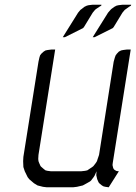

<svg xmlns="http://www.w3.org/2000/svg" viewBox="-20 -794 576 814"><path d="M78.1 -110.8 79.1 -128.9 143.1 -532.2 147 -549.8 149.9 -559.1 154.8 -565.9 165 -575.2 172.9 -580.1 182.1 -582 198.2 -584H213.9L143.1 -137.2L142.1 -120.1L143.1 -110.8L146 -103L151.9 -89.8L155.8 -85.9L166 -77.1L172.9 -71.8L181.2 -69.8L195.8 -67.9H324.2L340.8 -69.8L350.1 -71.8L357.9 -77.1L371.1 -85.9L376 -89.8L386.2 -103L391.1 -110.8L394 -120.1L399.9 -137.2L461.9 -532.2L466.8 -549.8L470.2 -559.1L475.1 -565.9L483.9 -575.2L493.2 -580.1L502 -582L518.1 -584H534.2L458 -103L457 -94.2L458 -89.8L460 -81.1L463.9 -75.2L472.2 -69.8L476.1 -68.8L483.9 -67.9L440.9 0L426.8 -2L418.9 -3.9L412.1 -7.8L400.9 -17.1L397.9 -21L392.1 -34.2L390.1 -43L388.2 -50.8L389.2 -67.9L381.8 -50.8L377 -43L366.2 -28.8L361.8 -24.9L348.1 -17.1L331.1 -7.8L306.2 -2L290 0H178.2L162.1 -2L139.2 -7.8L124 -17.1L104 -34.2L97.2 -43L85 -67.9L79.1 -85.9ZM246.1 -636.2 311 -740.2 320.8 -752 326.2 -755.9 337.9 -765.1 348.1 -770 356 -772 372.1 -773.9H410.2L409.2 -770L400.9 -765.1L387.2 -755.9L382.8 -752L373 -740.2L335.9 -679.2L332 -674.8L254.9 -636.2ZM373 -636.2 438 -740.2 448.2 -752 452.1 -755.9 464.8 -765.1 474.1 -770 482.9 -772 499 -773.9H536.1L535.2 -770L526.9 -765.1L514.2 -755.9L508.8 -752L499 -740.2L461.9 -679.2L458 -674.8L380.9 -636.2Z"/></svg>

Font: Petahja
Style: Italic
Weight: 400
Designer: T. Christopher White
Version: Version 1.1